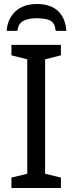

<svg xmlns="http://www.w3.org/2000/svg" viewBox="-20 -938 362 958"><path d="M37 0V-52L116 -71V-642L37 -662V-714H284V-662L205 -642V-71L284 -52V0ZM311 -784H258Q254 -823 231.5 -835Q209 -847 162 -847Q121 -847 96 -833.5Q71 -820 67 -784H13Q18 -845 57.5 -881.5Q97 -918 164 -918Q233 -918 270 -882.5Q307 -847 311 -784Z"/></svg>

Font: Noto Sans Display
Style: Regular
Weight: 400
Designer: Monotype Design team
Foundry: Monotype Imaging Inc.
Version: Version 1.000